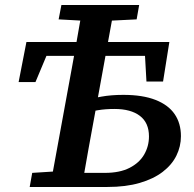

<svg xmlns="http://www.w3.org/2000/svg" viewBox="-20 -743 772 763"><path d="M54 -417 85 -576H653L628 -419H562L554 -561L600 -521H110L183 -565L121 -417ZM252 0 257 -56H397Q456 -56 495 -76Q534 -96 553 -129Q572 -162 572 -201Q572 -255 536 -282.5Q500 -310 435 -310Q399 -310 369 -305Q339 -300 313 -294L318 -346Q344 -352 383 -359Q422 -366 470 -366Q547 -366 598 -346Q649 -326 674 -289.5Q699 -253 699 -202Q699 -161 681 -124.5Q663 -88 626.5 -60Q590 -32 535 -16Q480 0 407 0ZM179 0 250 -388Q258 -431 265.5 -472.5Q273 -514 280.5 -555.5Q288 -597 295 -638.5Q302 -680 310 -723H436L360 -306Q346 -230 332 -153Q318 -76 305 0ZM213 -666 224 -723H533L523 -666L381 -659H341ZM98 0 108 -56 234 -64H245L239 0Z"/></svg>

Font: Source Serif 4 SemiBold
Style: Italic
Weight: 600
Italic angle: -12°
Designer: Frank Grießhammer
Foundry: Adobe Systems Incorporated
Version: Version 4.004;hotconv 1.0.116;makeotfexe 2.5.65601